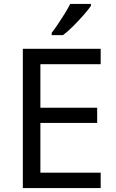

<svg xmlns="http://www.w3.org/2000/svg" viewBox="-20 -964 596 984"><path d="M496 0H97V-714H496V-635H187V-412H478V-334H187V-79H496ZM446 -944V-934Q434 -916 409 -887.5Q384 -859 355.5 -830.5Q327 -802 303 -784H245V-796Q260 -815 277.5 -841Q295 -867 312 -894.5Q329 -922 340 -944Z"/></svg>

Font: Noto IKEA Simplified Chinese
Style: Regular
Weight: 400
Designer: Monotype Design Team
Foundry: Monotype Imaging Inc.
Version: Version 1.100